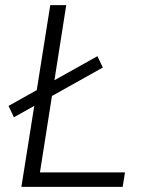

<svg xmlns="http://www.w3.org/2000/svg" viewBox="-20 -725 559 745"><path d="M63 0 175 -705H237L135 -56H465L456 0ZM34 -270 13 -314 358 -507 379 -463Z"/></svg>

Font: Nunito Sans 10pt SemiCondensed Light
Style: Italic
Weight: 300
Width: 4
Italic angle: -9°
Designer: Vernon Adams
Foundry: Vernon Adams
Version: Version 3.101;gftools[0.9.27]